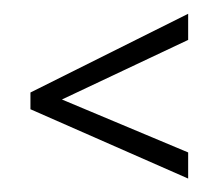

<svg xmlns="http://www.w3.org/2000/svg" viewBox="-20 -317 319 280"><path d="M254.4 -56.6 24.4 -157.7V-182.1L254.4 -296.9V-258.8L70.3 -171.9L254.4 -94.7Z"/></svg>

Font: NotoSansOldHungarianUI
Style: Regular
Weight: 400
Designer: Monotype Design Team
Foundry: Monotype Imaging Inc.
Version: Version 1001.000; ttfautohint (v1.8.4.7-5d5b)